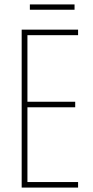

<svg xmlns="http://www.w3.org/2000/svg" viewBox="-20 -848 421 868"><path d="M333 0H78V-714H333V-689H104V-388H320V-363H104V-25H333ZM317 -828V-804H115V-828Z"/></svg>

Font: Noto Sans Thai Looped ExtraCondensed Thin
Style: Regular
Weight: 100
Width: 2
Designer: Sasikarn Vongin, Ben Mitchell
Foundry: The Fontpad Ltd
Version: Version 1.001; ttfautohint (v1.8.4.7-5d5b)